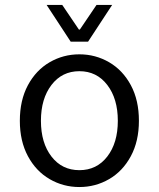

<svg xmlns="http://www.w3.org/2000/svg" viewBox="-20 -741 640 774"><path d="M60 -254Q60 -337 92.5 -397.5Q125 -458 180 -490Q235 -522 300 -522Q365 -522 420 -490Q475 -458 507.5 -397.5Q540 -337 540 -254Q540 -172 507.5 -111.5Q475 -51 420 -19Q365 13 300 13Q235 13 180 -19Q125 -51 92.5 -111.5Q60 -172 60 -254ZM455 -254Q455 -343 412.5 -398.5Q370 -454 300 -454Q230 -454 187.5 -398.5Q145 -343 145 -254Q145 -165 187.5 -110Q230 -55 300 -55Q370 -55 412.5 -110Q455 -165 455 -254ZM168 -721H231L298 -622H302L369 -721H432L335 -573H265Z"/></svg>

Font: Office Code Pro
Style: Regular
Weight: 400
Designer: Nathan Rutzky & Paul D. Hunt
Foundry: Adobe Systems Incorporated
Version: Version 1.004